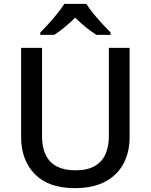

<svg xmlns="http://www.w3.org/2000/svg" viewBox="-20 -961 778 991"><path d="M649 -252Q649 -178 618.5 -118.5Q588 -59 525 -24.5Q462 10 366 10Q230 10 159.5 -62.5Q89 -135 89 -254V-714H197V-259Q197 -171 240 -126.5Q283 -82 371 -82Q431 -82 469 -104Q507 -126 524.5 -165.5Q542 -205 542 -260V-714H649ZM426 -941Q439 -919 461.5 -891.5Q484 -864 508.5 -837.5Q533 -811 551 -793V-781H478Q452 -797 423.5 -820Q395 -843 368 -870Q341 -843 313.5 -820.5Q286 -798 260 -781H188V-793Q207 -812 230.5 -838Q254 -864 276 -891.5Q298 -919 312 -941Z"/></svg>

Font: Noto Sans Devanagari Medium
Style: Regular
Weight: 500
Version: Version 2.003